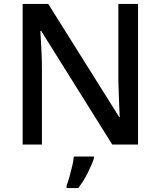

<svg xmlns="http://www.w3.org/2000/svg" viewBox="-20 -734 816 975"><path d="M681 0H550L189 -577H185Q187 -537 190 -485.5Q193 -434 193 -380V0H95V-714H225L585 -140H588Q587 -161 585.5 -193Q584 -225 583 -261.5Q582 -298 581 -330V-714H681ZM457 70Q448 99 426 143Q404 187 377 221H318V209Q325 191 332.5 164.5Q340 138 346.5 110Q353 82 355 61H457Z"/></svg>

Font: Noto Sans Ol Chiki Medium
Style: Regular
Weight: 500
Designer: Monotype Design Team, Lewis McGuffie
Foundry: Monotype Imaging Inc.
Version: Version 2.003; ttfautohint (v1.8.4.7-5d5b)